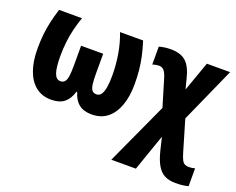

<svg xmlns="http://www.w3.org/2000/svg" viewBox="-124 -776 1514 1234"><g transform="rotate(20 633.0 -159.0)"><path d="M664 -550Q680 -499 690 -454Q700 -409 704.5 -364Q709 -319 709 -267Q709 -182 686 -119.5Q663 -57 620 -23.5Q577 10 514 10Q460 10 427 -16Q394 -42 379 -94H374Q359 -42 326.5 -16Q294 10 237 10Q175 10 132 -24Q89 -58 66.5 -120.5Q44 -183 44 -267Q44 -320 48.5 -364.5Q53 -409 63 -453.5Q73 -498 89 -550H246Q231 -508 220 -463.5Q209 -419 203.5 -371.5Q198 -324 198 -274Q198 -196 211 -159Q224 -122 253 -122Q271 -122 282 -134Q293 -146 297 -173Q301 -200 301 -246V-382H452V-246Q452 -199 456 -172Q460 -145 470.5 -133.5Q481 -122 500 -122Q520 -122 532 -139.5Q544 -157 549.5 -190Q555 -223 555 -271Q555 -342 543 -414Q531 -486 506 -550Z M852 -558Q919 -558 955.5 -525.5Q992 -493 1011 -413L1028 -347L1100 -550H1259L1090 -172L1152 38Q1161 69 1169.5 85.5Q1178 102 1189.5 108Q1201 114 1217 114Q1227 114 1236.5 112.5Q1246 111 1259 108V230Q1240 235 1220.5 237.5Q1201 240 1172 240Q1129 240 1098.5 225Q1068 210 1047 175Q1026 140 1011 81L989 -10L902 240H734L929 -185L875 -365Q863 -406 849 -419.5Q835 -433 817 -433Q807 -433 795.5 -431Q784 -429 772 -425V-547Q787 -552 808 -555Q829 -558 852 -558Z"/></g></svg>

Font: Noto Sans Display Condensed ExtraBold
Style: Regular
Weight: 800
Width: 3
Designer: Monotype Design Team
Foundry: Monotype Imaging Inc.
Version: Version 2.003